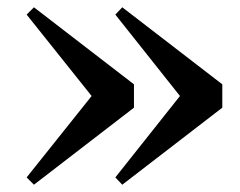

<svg xmlns="http://www.w3.org/2000/svg" viewBox="-20 -549 657 526"><path d="M315 -529 296 -509 473 -286 296 -63 315 -43 589 -254V-318ZM73 -529 53 -509 231 -286 53 -63 73 -43 347 -254V-318Z"/></svg>

Font: Source Han Serif KR Heavy
Style: Regular
Weight: 900
Designer: Ryoko NISHIZUKA 西塚涼子 (kana & ideographs); Frank Grießhammer (Latin, Greek & Cyrillic); Wenlong ZHANG 张文龙 (bopomofo); San
Foundry: Adobe
Version: Version 2.001;hotconv 1.1.0;makeotfexe 2.6.0